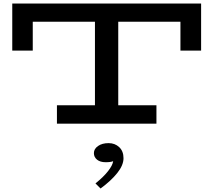

<svg xmlns="http://www.w3.org/2000/svg" viewBox="-20 -706 1219 1096"><path d="M1128 -686V-417H1010V-582H655V-105H873V0H305V-105H522V-582H167V-417H50V-686ZM554 370 525 341Q572 303 597.5 270Q623 237 626 214Q613 220 583 220Q552 220 534 205.5Q516 191 516 168Q516 144 539.5 127.5Q563 111 600 111Q636 111 660.5 134Q685 157 685 197Q685 237 649.5 281.5Q614 326 554 370Z"/></svg>

Font: BioRhyme Expanded
Style: Bold
Weight: 700
Width: 7
Designer: Aoife Mooney
Foundry: Aoife Mooney Type
Version: Version 1.000